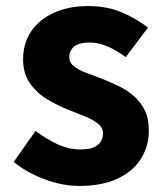

<svg xmlns="http://www.w3.org/2000/svg" viewBox="-20 -598 542 632"><path d="M241 14Q185 14 126.5 -8Q68 -30 25 -65L97 -167Q136 -138 172 -122Q208 -106 244 -106Q283 -106 301 -120.5Q319 -135 319 -159Q319 -178 302.5 -191Q286 -204 259.5 -215Q233 -226 204 -237Q169 -251 135 -271.5Q101 -292 78.5 -324Q56 -356 56 -403Q56 -455 82.5 -494.5Q109 -534 157.5 -556Q206 -578 270 -578Q334 -578 383 -556.5Q432 -535 467 -507L394 -410Q364 -432 334.5 -445Q305 -458 275 -458Q241 -458 224.5 -445Q208 -432 208 -410Q208 -392 223 -380Q238 -368 263 -358.5Q288 -349 318 -338Q345 -327 372 -314Q399 -301 421.5 -281Q444 -261 457 -234Q470 -207 470 -168Q470 -117 444 -75.5Q418 -34 367 -10Q316 14 241 14Z"/></svg>

Font: Noto Sans HK Thin ExtraBold
Style: Regular
Weight: 800
Version: Version 2.004-H2;hotconv 1.0.118;makeotfexe 2.5.65603